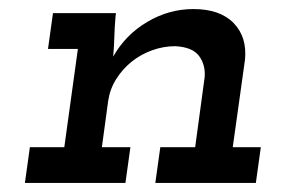

<svg xmlns="http://www.w3.org/2000/svg" viewBox="-20 -404 620 424"><path d="M334 -79 323 0H545L556 -79H494L521 -272Q526 -322 496 -353Q466 -384 407 -384Q353 -384 305 -355.5Q257 -327 230 -279Q232 -303 232.5 -322.5Q233 -342 235 -366L236 -375H97L86 -296H152L122 -79H46L35 0H257L268 -79H205L219 -182Q223 -208 237 -230Q251 -252 271 -268Q291 -284 316 -293Q341 -302 367 -302Q405 -300 419.5 -280.5Q434 -261 432 -234L411 -79Z"/></svg>

Font: Josefin Slab Thin
Style: Italic
Weight: 100
Italic angle: -12°
Designer: Santiago Orozco
Foundry: Typemade
Version: Version 2.000